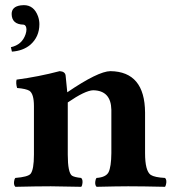

<svg xmlns="http://www.w3.org/2000/svg" viewBox="-20 -718 661 740"><path d="M71.8 -698.2Q110.8 -698.2 126.5 -655.3Q131.8 -640.1 131.8 -625Q131.8 -575.7 96.2 -544.9Q68.4 -522 25.9 -519L22 -536.1Q64.9 -545.4 78.6 -585.9Q82 -596.2 82 -605Q81.1 -621.6 70.8 -623Q25.4 -624 24.9 -664.1Q24.9 -692.4 59.6 -697.3Q65.4 -698.2 71.8 -698.2ZM241.2 -122.1Q241.2 -53.2 257.3 -41Q267.1 -34.7 293 -32.2Q301.3 -23.9 296.4 -4.4Q294.9 0 293 2Q206.5 0 175.8 0Q122.6 0 40 2H39.1Q30.8 -6.3 35.6 -25.4Q37.1 -29.8 39.1 -32.2Q87.4 -36.1 97.7 -47.9Q110.8 -64 110.8 -122.1V-309.1Q110.8 -356.4 93.3 -368.2Q80.1 -376 45.9 -378.9Q40.5 -397 43.9 -411.1Q128.9 -422.4 210 -443.8Q231 -442.4 232.9 -426.8Q232.9 -425.3 239.3 -362.3Q358.4 -443.4 405.8 -443.8Q538.1 -441.9 539.1 -284.2V-127.9Q539.1 -59.1 561 -43.9Q576.2 -34.2 616.2 -32.2Q624.5 -23.9 619.1 -4.4Q617.7 0 616.2 2Q529.8 0 474.1 0Q434.6 0 352.1 2Q343.8 -6.3 348.6 -25.4Q350.1 -29.8 352.1 -32.2Q388.2 -34.7 398.4 -54.2Q408.7 -75.2 409.2 -127.9V-294.9Q407.7 -369.1 338.9 -370.1Q308.1 -369.1 241.2 -323.2V-321.3Z"/></svg>

Font: Linux Libertine O
Style: Bold
Weight: 700
Designer: Philipp H. Poll
Foundry: Philipp H. Poll
Version: Version 5.0.0